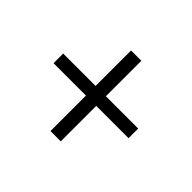

<svg xmlns="http://www.w3.org/2000/svg" viewBox="-103 -664 706 706"><g transform="rotate(45 249.5 -311.5)"><path d="M276.5 -102H223V-521H276.5ZM54.5 -286.5V-336.5H444.5V-286.5Z"/></g></svg>

Font: Anek Bangla Medium Light
Style: Regular
Weight: 300
Version: Version 1.003